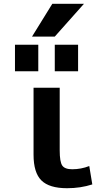

<svg xmlns="http://www.w3.org/2000/svg" viewBox="-20 -983 546 1013"><path d="M295 -520V-190Q295 -129 308.5 -109.5Q322 -90 361 -90Q408 -90 451 -107L467 -10Q405 10 334 10Q240 10 198.5 -31Q157 -72 157 -167V-520ZM269 -607V-747H392V-607ZM59 -607V-747H182V-607ZM256 -963H423L269 -790H149Z"/></svg>

Font: M PLUS 1p
Style: Bold
Weight: 700
Version: Version 1.062